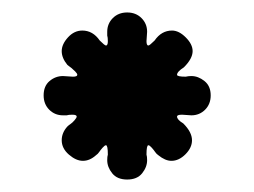

<svg xmlns="http://www.w3.org/2000/svg" viewBox="-20 -762 408 308"><path d="M184 -474Q168 -474 160 -484Q152 -494 152 -505Q152 -511 153 -514Q153 -529 150 -529Q148 -529 144.5 -525Q141 -521 139 -518Q137 -515 134 -513Q124 -504 113 -504Q102 -504 90.5 -514Q79 -524 79 -537Q79 -549 88 -559Q90 -561 93 -563Q96 -565 99.5 -569Q103 -573 103 -575Q103 -578 96 -578Q90 -578 87 -577H81Q68 -577 59 -586Q50 -595 50 -609Q50 -624 59.5 -632Q69 -640 81 -640L97 -639Q104 -639 104 -642Q104 -644 100.5 -647.5Q97 -651 94.5 -653Q92 -655 90.5 -656Q89 -657 88 -658Q79 -669 79 -680Q79 -691 89 -702Q99 -713 112 -713Q129 -713 140 -697Q148 -689 150 -689Q153 -689 153 -696Q153 -702 152 -705V-711Q152 -724 161 -733Q170 -742 184 -742Q198 -742 207 -733Q216 -724 216 -711L215 -696Q215 -689 218 -689Q220 -689 228 -697Q239 -713 256 -713Q267 -713 278 -702Q289 -691 289 -680Q289 -668 275 -654Q264 -647 264 -642Q264 -639 278 -639Q282 -640 287 -640Q298 -640 308 -632Q318 -624 318 -609Q318 -595 309 -586Q300 -577 287 -577L272 -578Q264 -578 264 -575Q264 -570 274 -564Q288 -550 288 -537Q288 -525 277.5 -514.5Q267 -504 255 -504Q245 -504 234 -513Q231 -515 229 -518Q227 -521 223.5 -525Q220 -529 218 -529Q215 -529 215 -514Q216 -511 216 -505Q216 -494 208 -484Q200 -474 184 -474Z"/></svg>

Font: Gardens CM
Style: Regular
Weight: 400
Designer: Created by: Aleksander Shevchuk, 2010. Modifed by: Daren Olsen, 2020.
Foundry: High-Logic / FontCreator v.13.0.0 build 2663 (64-bit)
Version: Version 3.003 Ukrainian, initial release